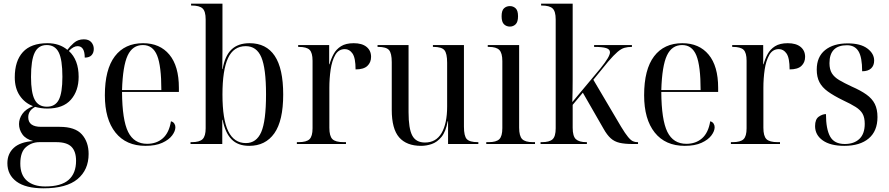

<svg xmlns="http://www.w3.org/2000/svg" viewBox="-20 -780 4813 1040"><path d="M216 240Q119 240 69.5 203.5Q20 167 20 104Q20 53 54.5 21Q89 -11 160 -16Q120 -26 101.5 -52Q83 -78 83 -108Q83 -137 101 -163Q119 -189 159 -205Q114 -222 87 -262Q60 -302 60 -361Q60 -450 104 -498Q148 -546 237 -546Q302 -546 345 -510Q358 -528 380 -547.5Q402 -567 434 -567Q461 -567 474.5 -551.5Q488 -536 488 -515Q488 -494 476 -481Q464 -468 439 -468Q439 -530 400 -530Q378 -530 353 -504Q406 -456 406 -364Q406 -288 364 -240Q322 -192 236 -192Q219 -192 202 -194.5Q185 -197 170 -201Q150 -190 141.5 -176Q133 -162 133 -145Q133 -93 203 -93H303Q387 -93 423.5 -52Q460 -11 460 54Q460 140 400 190Q340 240 216 240ZM234 -202Q279 -202 298.5 -239.5Q318 -277 318 -364Q318 -457 298 -496.5Q278 -536 233 -536Q188 -536 168 -495Q148 -454 148 -363Q148 -278 168 -240Q188 -202 234 -202ZM225 230Q311 230 351.5 194.5Q392 159 392 91Q392 40 367 15Q342 -10 285 -10H193Q152 -10 121 16.5Q90 43 90 106Q90 168 126 199Q162 230 225 230Z M768 10Q663 10 605.5 -62Q548 -134 548 -264Q548 -404 602 -475Q656 -546 755 -546Q846 -546 897.5 -484Q949 -422 949 -304V-282H641Q642 -130 674 -65.5Q706 -1 777 -1Q828 -1 862 -31Q896 -61 906 -123Q918 -120 924 -111Q930 -102 930 -91Q930 -70 912.5 -46.5Q895 -23 859 -6.5Q823 10 768 10ZM854 -292Q854 -423 831 -479.5Q808 -536 754 -536Q698 -536 671.5 -479.5Q645 -423 641 -292Z M1330 10Q1269 10 1234.5 -25Q1200 -60 1186 -131H1184V0H1012V-10H1019Q1061 -10 1077.5 -26.5Q1094 -43 1094 -85V-675Q1094 -719 1077 -734.5Q1060 -750 1019 -750H1015V-760H1185V-575Q1185 -548 1185 -503Q1185 -458 1184 -406H1186Q1198 -477 1233.5 -511.5Q1269 -546 1332 -546Q1422 -546 1468 -477.5Q1514 -409 1514 -268Q1514 -126 1466 -58Q1418 10 1330 10ZM1312 -5Q1369 -5 1395 -64.5Q1421 -124 1421 -269Q1421 -410 1395.5 -470Q1370 -530 1311 -530Q1245 -530 1215 -465Q1185 -400 1185 -268Q1185 -133 1216.5 -69Q1248 -5 1312 -5Z M1588 0V-10H1597Q1640 -10 1656.5 -26Q1673 -42 1673 -85V-451Q1673 -494 1657 -510Q1641 -526 1598 -526H1595V-536H1763V-432H1765Q1773 -461 1787 -487Q1801 -513 1827 -529.5Q1853 -546 1896 -546Q1941 -546 1965.5 -526Q1990 -506 1990 -472Q1990 -442 1970 -423Q1950 -404 1906 -404Q1906 -466 1889.5 -490Q1873 -514 1848 -514Q1814 -514 1796 -482.5Q1778 -451 1771 -403Q1764 -355 1764 -304V-88Q1764 -43 1780.5 -26.5Q1797 -10 1841 -10H1854V0Z M2261 10Q2182 10 2142 -36Q2102 -82 2102 -185V-443Q2102 -492 2087 -509Q2072 -526 2028 -526H2025V-536H2193V-172Q2193 -84 2213 -46Q2233 -8 2282 -8Q2342 -8 2372 -59.5Q2402 -111 2402 -203V-440Q2402 -491 2387 -508.5Q2372 -526 2328 -526H2325V-536H2493V-94Q2493 -43 2508.5 -26.5Q2524 -10 2568 -10H2571V0H2407V-123H2405Q2395 -67 2371.5 -38.5Q2348 -10 2319 0Q2290 10 2261 10Z M2742 -636Q2723 -636 2710 -648.5Q2697 -661 2697 -692Q2697 -723 2710 -735Q2723 -747 2742 -747Q2760 -747 2773 -735Q2786 -723 2786 -692Q2786 -661 2773 -648.5Q2760 -636 2742 -636ZM2614 0V-10H2627Q2668 -10 2684.5 -26Q2701 -42 2701 -86V-449Q2701 -493 2684.5 -509.5Q2668 -526 2628 -526H2622V-536H2792V-89Q2792 -43 2808.5 -26.5Q2825 -10 2866 -10H2878V0Z M2908 0V-10H2915Q2956 -10 2973 -25.5Q2990 -41 2990 -85V-675Q2990 -719 2973 -734.5Q2956 -750 2915 -750H2911V-760H3082V-349Q3082 -320 3081.5 -288Q3081 -256 3080 -227L3232 -409Q3260 -444 3272 -464.5Q3284 -485 3284 -497Q3284 -513 3263.5 -519.5Q3243 -526 3198 -526V-536H3403V-526Q3380 -526 3362.5 -521Q3345 -516 3325 -499Q3305 -482 3274 -446L3194 -348L3344 -94Q3367 -56 3382 -38Q3397 -20 3408.5 -15Q3420 -10 3432 -10H3436V0H3406Q3364 0 3336 -6.5Q3308 -13 3288 -31Q3268 -49 3249 -83L3137 -278L3082 -212V-88Q3082 -42 3099.5 -26Q3117 -10 3156 -10H3159V0Z M3689 10Q3584 10 3526.5 -62Q3469 -134 3469 -264Q3469 -404 3523 -475Q3577 -546 3676 -546Q3767 -546 3818.5 -484Q3870 -422 3870 -304V-282H3562Q3563 -130 3595 -65.5Q3627 -1 3698 -1Q3749 -1 3783 -31Q3817 -61 3827 -123Q3839 -120 3845 -111Q3851 -102 3851 -91Q3851 -70 3833.5 -46.5Q3816 -23 3780 -6.5Q3744 10 3689 10ZM3775 -292Q3775 -423 3752 -479.5Q3729 -536 3675 -536Q3619 -536 3592.5 -479.5Q3566 -423 3562 -292Z M3939 0V-10H3948Q3991 -10 4007.5 -26Q4024 -42 4024 -85V-451Q4024 -494 4008 -510Q3992 -526 3949 -526H3946V-536H4114V-432H4116Q4124 -461 4138 -487Q4152 -513 4178 -529.5Q4204 -546 4247 -546Q4292 -546 4316.5 -526Q4341 -506 4341 -472Q4341 -442 4321 -423Q4301 -404 4257 -404Q4257 -466 4240.5 -490Q4224 -514 4199 -514Q4165 -514 4147 -482.5Q4129 -451 4122 -403Q4115 -355 4115 -304V-88Q4115 -43 4131.5 -26.5Q4148 -10 4192 -10H4205V0Z M4553 10Q4478 10 4436.5 -19.5Q4395 -49 4395 -97Q4395 -134 4415 -148Q4435 -162 4454 -162Q4454 -81 4476.5 -40.5Q4499 0 4556 0Q4606 0 4635 -27.5Q4664 -55 4664 -109Q4664 -143 4652.5 -163.5Q4641 -184 4615 -200.5Q4589 -217 4546 -237Q4495 -262 4464 -284.5Q4433 -307 4418.5 -335Q4404 -363 4404 -403Q4404 -472 4449 -508.5Q4494 -545 4572 -545Q4641 -545 4678 -517.5Q4715 -490 4715 -452Q4715 -425 4698.5 -409.5Q4682 -394 4650 -394Q4650 -470 4630 -502.5Q4610 -535 4568 -535Q4473 -535 4473 -438Q4473 -404 4486 -383Q4499 -362 4526 -346Q4553 -330 4594 -311Q4642 -290 4673 -268Q4704 -246 4718.5 -217Q4733 -188 4733 -146Q4733 -70 4685.5 -30Q4638 10 4553 10Z"/></svg>

Font: Noto Serif Display SemiCondensed
Style: Regular
Weight: 400
Width: 4
Designer: Monotype Design Team
Foundry: Monotype Imaging Inc.
Version: Version 2.009